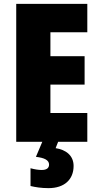

<svg xmlns="http://www.w3.org/2000/svg" viewBox="-20 -734 515 994"><path d="M361 125C361 71 321 41 268 33L281 0H432V-149H241V-296H418V-443H241V-567H432V-714H64V0H199L166 78C210 83 234 95 234 118C234 137 220 146 196 146C179 146 160 143 138 137V229C163 235 194 240 231 240C314 240 361 195 361 125Z"/></svg>

Font: Noto Sans Condensed Black
Style: Regular
Weight: 900
Width: 3
Designer: Monotype Design Team
Foundry: Monotype Imaging Inc.
Version: Version 2.013